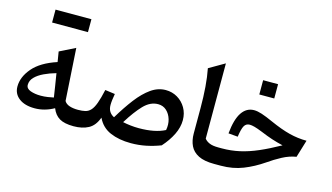

<svg xmlns="http://www.w3.org/2000/svg" viewBox="-93 -1144 2549 1472"><g transform="rotate(15 1181.5 -408.0)"><path d="M309.6 -443.8 296.4 -524.4 419.9 -585.9 445.8 -171.4Q458.5 -149.4 487.1 -139.9Q515.6 -130.4 554.2 -130.4H554.7V0H554.2Q481.4 0 441.9 -23.4Q402.3 -46.9 382.8 -97.2Q308.6 -55.7 230.5 -55.7Q151.4 -55.7 106 -90.6Q60.5 -125.5 60.5 -183.6Q60.5 -259.3 121.3 -330.6Q182.1 -401.9 309.6 -443.8ZM323.2 -359.4Q272.5 -345.2 229.2 -324.7Q186 -304.2 159.9 -277.3Q133.8 -250.5 133.8 -216.3Q133.8 -186.5 168.9 -173.8Q204.1 -161.1 250 -161.1Q278.8 -161.1 305.9 -165.3Q333 -169.4 352.5 -173.8Q345.7 -219.7 338.9 -262Q332 -304.2 323.2 -359.4ZM190.4 -725.6V-828.1H475.1V-725.6Z M1167 -451.2Q1218.8 -451.2 1260.7 -426.3Q1302.7 -401.4 1327.6 -358.4Q1352.5 -315.4 1352.5 -261.2Q1352.5 -205.1 1324 -146.7Q1295.4 -88.4 1246.1 -33.7Q1189.9 -12.2 1132.1 -0.2Q1074.2 11.7 1011.7 11.7Q917.5 11.7 847.7 -18.3Q777.8 -48.3 744.6 -119.1Q720.2 -51.8 671.9 -25.9Q623.5 0 554.7 0Q545.4 0 541 -7.8Q536.6 -15.6 536.6 -34.7V-95.7Q536.6 -114.7 541 -122.6Q545.4 -130.4 554.7 -130.4Q588.4 -130.4 612.5 -136.2Q636.7 -142.1 655 -161.9Q673.3 -181.6 688.2 -222.2Q703.1 -262.7 718.3 -331.5L796.9 -320.8Q792 -293.9 789.3 -271.2Q786.6 -248.5 786.6 -231.4Q786.6 -199.7 800 -179Q813.5 -158.2 836.9 -147Q890.6 -236.8 943.1 -305.2Q995.6 -373.5 1050.8 -412.4Q1106 -451.2 1167 -451.2ZM1138.7 -331.5Q1076.7 -331.5 1024.2 -276.9Q971.7 -222.2 914.1 -128.9Q942.9 -122.6 976.3 -118.9Q1009.8 -115.2 1041 -115.2Q1170.4 -115.2 1248 -155.8Q1256.8 -200.7 1245.1 -240.7Q1233.4 -280.8 1205.8 -306.2Q1178.2 -331.5 1138.7 -331.5Z M1558.6 -768.1V-170.9Q1572.8 -152.3 1598.4 -141.4Q1624 -130.4 1669.9 -130.4H1670.4V0H1669.9Q1591.8 0 1545.7 -23.2Q1499.5 -46.4 1479.5 -88.1Q1459.5 -129.9 1459.5 -185.1V-386.7Q1459.5 -475.6 1453.4 -554Q1447.3 -632.3 1434.6 -696.3Z M1861.3 -477.5Q1888.2 -477.5 1924.1 -465.8Q1960 -454.1 2016.1 -428.7Q2102.1 -390.1 2170.7 -372.6Q2239.3 -355 2309.1 -355L2267.1 -216.3Q2211.9 -207.5 2157.5 -178.5Q2103 -149.4 2053.7 -114.7Q1978.5 -63 1898.9 -31.5Q1819.3 0 1723.1 0H1670.4Q1661.1 0 1656.7 -7.8Q1652.3 -15.6 1652.3 -34.7V-95.7Q1652.3 -114.7 1656.7 -122.6Q1661.1 -130.4 1670.4 -130.4H1697.3Q1769.5 -130.4 1837.4 -145.5Q1905.3 -160.6 1978.8 -192.4Q2052.2 -224.1 2140.6 -273.4Q2092.3 -284.7 2052.2 -297.9Q2012.2 -311 1958 -333.5Q1918.9 -349.1 1896 -355.2Q1873 -361.3 1857.9 -361.3Q1828.6 -361.3 1814.5 -336.9Q1800.3 -312.5 1791.5 -248.5L1716.8 -254.9Q1727.5 -368.2 1764.4 -422.9Q1801.3 -477.5 1861.3 -477.5ZM1867.7 -717.3H1986.3V-604H1867.7Z"/></g></svg>

Font: Pinar-DS3-FD SemiBold
Style: Regular
Weight: 600
Designer: Amin Abedi
Version: Version 3.000